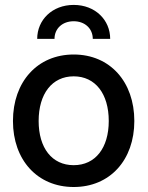

<svg xmlns="http://www.w3.org/2000/svg" viewBox="-20 -749 600 781"><path d="M279.8 11.7C427.2 11.7 526.4 -98.1 526.4 -256.8C526.4 -416.5 427.2 -527.3 279.8 -527.3C132.3 -527.3 32.7 -416.5 32.7 -256.8C32.7 -98.1 132.3 11.7 279.8 11.7ZM279.8 -77.1C191.4 -77.1 137.2 -147 137.2 -256.8C137.2 -367.7 191.9 -438.5 279.8 -438.5C367.7 -438.5 422.4 -367.7 422.4 -256.8C422.4 -147.5 368.2 -77.1 279.8 -77.1ZM279.8 -729C192.4 -729 131.3 -668 131.3 -590.8H201.7C201.7 -632.8 233.9 -662.6 279.8 -662.6C325.2 -662.6 357.4 -632.8 357.4 -590.8H428.2C428.2 -668 367.2 -729 279.8 -729Z"/></svg>

Font: Inteeer Medium
Style: Regular
Weight: 500
Designer: Rasmus Andersson
Foundry: rsms
Version: Version 4.001;Glyphs 3.4 (3402)